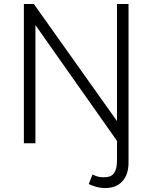

<svg xmlns="http://www.w3.org/2000/svg" viewBox="-20 -720 766 965"><path d="M510 225Q484.5 225 462.8 218.8Q441 212.5 426 205L445 157Q457 163 469.5 167Q482 171 502 171Q539.5 171 553.8 149.5Q568 128 568 87V-12L158 -594V0H100V-700H150L568 -111.5V-700H626V97Q626 157.5 595 191.2Q564 225 510 225Z"/></svg>

Font: Geologica Thin
Style: Regular
Weight: 100
Designer: Sindre Bremnes, Frode Helland
Foundry: Monokrom Skriftforlag AS
Version: Version 1.010; ttfautohint (v1.8.4.7-5d5b);gftools[0.9.28]